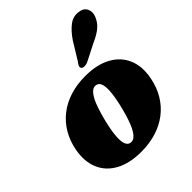

<svg xmlns="http://www.w3.org/2000/svg" viewBox="-211 -885 1031 1031"><g transform="rotate(-45 304.0 -370.0)"><path d="M338.5 -486Q426 -486 485 -454.2Q544 -422.5 569 -364.8Q594 -307 579 -228.5Q568 -171.5 541 -126.2Q514 -81 473.2 -49.5Q432.5 -18 379.8 -1.5Q327 15 264.5 15Q177 15 118 -16.8Q59 -48.5 34.2 -106.5Q9.5 -164.5 24 -242.5Q35 -299.5 62 -344.8Q89 -390 129.8 -421.5Q170.5 -453 223.2 -469.5Q276 -486 338.5 -486ZM255.5 -61Q266.5 -58.5 276.8 -62.5Q287 -66.5 297 -78Q307 -89.5 316.8 -108.5Q326.5 -127.5 336 -155.5Q345.5 -183.5 355 -220.5Q370 -279.5 374.2 -320.2Q378.5 -361 372 -383.5Q365.5 -406 347.5 -410Q336.5 -412.5 326.2 -408.5Q316 -404.5 306 -393Q296 -381.5 286.2 -362.5Q276.5 -343.5 267 -315.5Q257.5 -287.5 248 -250.5Q233 -192 228.8 -151Q224.5 -110 231.2 -87.5Q238 -65 255.5 -61ZM427 -668.5Q456 -711.5 487.5 -735.5Q519 -759.5 557 -754Q591.5 -750 602.5 -724.8Q613.5 -699.5 601.5 -672Q589 -641.5 564.5 -620.8Q540 -600 497 -581L395.5 -529.5Q383 -525 371.5 -525.5Q360 -526 355 -532.5Q349 -540.5 353.5 -549.8Q358 -559 366 -569Z"/></g></svg>

Font: Fraunces
Style: Italic
Weight: 900
Italic angle: -16°
Version: Version 1.000;[0bf87f6ff]